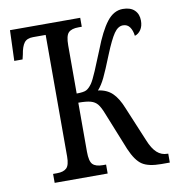

<svg xmlns="http://www.w3.org/2000/svg" viewBox="-81 -793 802 867"><g transform="rotate(-10 320.0 -360.0)"><path d="M100 -41H118Q148 -41 162 -54.5Q176 -68 176 -107V-665H118Q90 -665 77.5 -648.5Q65 -632 59 -595L54 -574H16L21 -714H343V-673H328Q296 -673 282 -659Q268 -645 268 -601V-380Q300 -380 312.5 -386.5Q325 -393 338 -411Q348 -425 365.5 -466Q383 -507 403 -557Q434 -638 465.5 -679Q497 -720 539 -720Q574 -720 592.5 -702Q611 -684 611 -654Q611 -629 600 -612.5Q589 -596 572 -591Q569 -616 558 -631.5Q547 -647 527 -647Q504 -647 485.5 -620Q467 -593 441 -529Q413 -459 398 -428Q383 -397 365 -377Q405 -372 430 -348Q455 -324 474 -276L540 -118Q556 -78 576.5 -59.5Q597 -41 624 -41H628V0H589Q531 0 502 -19Q473 -38 449 -94L379 -268Q367 -299 355.5 -313Q344 -327 324.5 -332.5Q305 -338 268 -338V-113Q268 -69 282 -55Q296 -41 328 -41H343V0H100Z"/></g></svg>

Font: Noto Serif Cond
Style: Regular
Weight: 400
Width: 3
Designer: Monotype Design Team
Foundry: Monotype Imaging Inc.
Version: Version 1.001